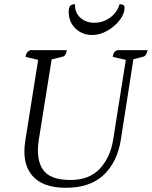

<svg xmlns="http://www.w3.org/2000/svg" viewBox="-20 -879 720 911"><path d="M292 12Q182 12 132.5 -46.5Q83 -105 100 -211L161 -595L101 -609Q104 -633 123 -641H297Q293 -613 277 -610L225 -597L164 -215Q150 -124 183.5 -74.5Q217 -25 314 -25Q404 -25 454 -79Q504 -133 517 -217L577 -595L515 -609Q517 -623 521 -629.5Q525 -636 536 -641H680Q675 -614 660 -610L613 -598L553 -214Q536 -109 471.5 -48.5Q407 12 292 12ZM418 -713Q370 -713 338 -744Q306 -775 306 -822Q306 -842 312.5 -850.5Q319 -859 336 -859Q334 -821 360 -796Q386 -771 428 -771Q469 -771 503 -796Q537 -821 547 -859Q571 -859 571 -844Q571 -813 547.5 -783Q524 -753 489 -733Q454 -713 418 -713Z"/></svg>

Font: Petrona Light
Style: Italic
Weight: 300
Italic angle: -9°
Designer: Ringo R. Seeber
Foundry: Ringo R. Seeber
Version: Version 2.001; ttfautohint (v1.8.3)